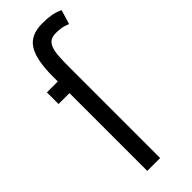

<svg xmlns="http://www.w3.org/2000/svg" viewBox="-236 -732 759 759"><g transform="rotate(-45 143.5 -353.0)"><path d="M16 -500H77V-528Q77 -622 104 -664Q131 -706 195 -706Q223 -706 244 -702.5Q265 -699 287 -689L269 -629Q250 -637 235.5 -639Q221 -641 207 -641Q187 -641 175.5 -633Q164 -625 158 -608Q152 -591 150.5 -564.5Q149 -538 149 -500V0H77V-435H16Z"/></g></svg>

Font: PT Sans Narrow
Style: Regular
Weight: 400
Width: 3
Designer: A.Korolkova, O.Umpeleva, V.Yefimov
Foundry: ParaType Ltd
Version: Version 2.003W OFL